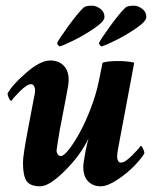

<svg xmlns="http://www.w3.org/2000/svg" viewBox="-20 -653 561 681"><path d="M282.2 -110.4Q287.6 -139.6 293.9 -162.1Q266.1 -103 210.4 -47.6Q154.8 7.8 123 7.8Q86.9 7.8 74.2 -11Q61.5 -29.8 61.5 -76.2Q61.5 -102.5 80.1 -199.2Q98.1 -292 99.6 -301.8Q104.5 -321.3 104.5 -334Q104.5 -341.3 100.6 -347.9Q96.7 -354.5 89.8 -354.5Q76.2 -354.5 50.5 -329.1Q24.9 -303.7 20.5 -294.9Q16.1 -294.9 11.5 -305.2Q6.8 -315.4 6.8 -321.3Q22.9 -351.6 73 -395Q123 -438.5 158.2 -438.5Q188 -438.5 205.8 -420.4Q223.6 -402.3 223.6 -369.1Q223.6 -354.5 214.8 -310.5L192.4 -194.3Q180.7 -124 180.7 -120.1Q180.7 -111.8 184.8 -105.7Q189 -99.6 196.3 -99.6Q206.5 -99.6 225.6 -124.3Q244.6 -148.9 264.6 -186Q284.7 -223.1 303 -271.7Q321.3 -320.3 330.1 -363.3L343.8 -430.7Q363.3 -436.5 398.4 -436.5Q432.6 -436.5 456.1 -430.7L399.4 -128.9Q395.5 -109.4 395.5 -96.7Q395.5 -88.9 398.9 -82.5Q402.3 -76.2 409.2 -76.2Q422.9 -76.2 448.5 -101.6Q474.1 -127 478.5 -135.7Q482.9 -135.7 487.5 -125.5Q492.2 -115.2 492.2 -109.4Q482.9 -92.3 457 -65.4Q431.2 -38.6 396.2 -15.4Q361.3 7.8 336.9 7.8Q310.5 7.8 293 -9.3Q275.4 -26.4 275.4 -61.5Q275.4 -72.8 282.2 -110.4ZM191.4 -488.3Q183.6 -493.2 182.6 -500Q185.1 -508.8 220.7 -558.1Q256.3 -607.4 276.4 -626Q283.2 -632.8 306.6 -632.8Q321.3 -632.8 335.9 -621.8Q350.6 -610.8 350.6 -592.8Q350.6 -577.1 313.5 -552Q276.4 -526.9 239.5 -508.8Q202.6 -490.7 191.4 -488.3ZM339.8 -488.3Q332 -493.2 331.1 -500Q333.5 -508.8 369.1 -558.1Q404.8 -607.4 424.8 -626Q431.6 -632.8 455.1 -632.8Q469.7 -632.8 484.4 -621.8Q499 -610.8 499 -592.8Q499 -577.1 461.9 -552Q424.8 -526.9 387.9 -508.8Q351.1 -490.7 339.8 -488.3Z"/></svg>

Font: Crimson
Style: BoldItalic
Weight: 700
Italic angle: -11°
Version: Version 0.8